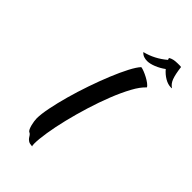

<svg xmlns="http://www.w3.org/2000/svg" viewBox="-285 -974 1144 1144"><g transform="rotate(45 287.5 -401.5)"><path d="M131 -57Q131 -93 142.5 -150.5Q154 -208 172.5 -274.5Q191 -341 215 -410.5Q239 -480 264 -541Q289 -602 313 -648Q337 -694 356 -714Q366 -713 382.5 -706.5Q399 -700 416 -691Q433 -682 447 -671.5Q461 -661 465 -652Q436 -626 407.5 -573.5Q379 -521 352.5 -454Q326 -387 303 -312.5Q280 -238 263 -168Q246 -98 236.5 -38Q227 22 227 59Q227 76 230 80Q208 79 198 72.5Q188 66 182.5 58.5Q177 51 172.5 43.5Q168 36 159 32Q152 29 147 18Q142 7 138.5 -6.5Q135 -20 133 -34Q131 -48 131 -57ZM523 -882Q530 -826 541 -797Q552 -768 575 -754Q573 -753 566 -753Q541 -753 514.5 -768.5Q488 -784 467 -809Q440 -789 409 -776.5Q378 -764 355 -764Q340 -764 326.5 -768.5Q313 -773 301 -786Q377 -805 438 -857Q436 -861 434 -869Q454 -883 495 -883Q507 -883 512.5 -883Q518 -883 523 -882Z"/></g></svg>

Font: Kaushan Script
Style: Regular
Weight: 400
Designer: Pablo Impallari
Foundry: Pablo Impallari
Version: Version 1.002